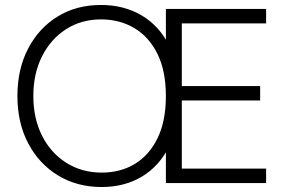

<svg xmlns="http://www.w3.org/2000/svg" viewBox="-20 -736 1180 772"><path d="M389 16Q290 16 213.5 -30.5Q137 -77 93.5 -159.5Q50 -242 50 -350Q50 -458 93 -540.5Q136 -623 211.5 -669.5Q287 -716 386 -716Q479 -716 550.5 -673.5Q622 -631 662 -549Q702 -467 702 -350Q702 -233 662 -151Q622 -69 551.5 -26.5Q481 16 389 16ZM389 -42Q465 -42 523 -77.5Q581 -113 614 -181.5Q647 -250 647 -350Q647 -450 613.5 -518.5Q580 -587 521 -622.5Q462 -658 386 -658Q307 -658 245.5 -618.5Q184 -579 149 -509.5Q114 -440 114 -350Q114 -260 149 -190.5Q184 -121 246.5 -81.5Q309 -42 389 -42ZM647 0V-700H1050V-642H711V-390H1026V-332H711V-58H1050V0Z"/></svg>

Font: Figtree Light Light
Style: Regular
Weight: 300
Version: Version 2.001;gftools[0.9.30]